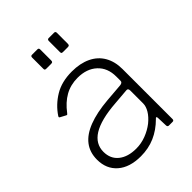

<svg xmlns="http://www.w3.org/2000/svg" viewBox="-215 -851 970 970"><g transform="rotate(-45 270.0 -366.0)"><path d="M402 -70Q362 -30 316 -10Q270 10 215 10Q136 10 91 -29Q46 -68 46 -135Q46 -187 74 -223.5Q102 -260 158 -281.5Q214 -303 296 -310L395 -318Q403 -319 407.5 -322.5Q412 -326 412 -333V-363Q412 -425 373 -461Q334 -497 269 -497Q219 -497 179 -474.5Q139 -452 106 -408Q103 -404 101 -402.5Q99 -401 95 -403L65 -419Q62 -421 61.5 -423Q61 -425 64 -430Q96 -478 147 -509Q198 -540 271 -540Q330 -540 373 -519.5Q416 -499 438.5 -460Q461 -421 461 -368V-11Q461 -5 458.5 -2.5Q456 0 451 0H425Q421 0 418 -2.5Q415 -5 415 -11L413 -68Q411 -81 402 -70ZM412 -263Q412 -280 398 -278L314 -271Q258 -267 217 -256.5Q176 -246 149.5 -229.5Q123 -213 110 -190.5Q97 -168 97 -140Q97 -90 132 -62Q167 -34 226 -34Q262 -34 296 -47Q330 -60 357 -81Q384 -103 398 -126.5Q412 -150 412 -171V-263ZM237 -732V-654Q237 -647 234.5 -644Q232 -641 224 -641H191Q183 -641 181 -643.5Q179 -646 179 -652V-731Q179 -742 188 -742H227Q237 -742 237 -732ZM356 -732V-654Q356 -647 353.5 -644Q351 -641 343 -641H310Q302 -641 300 -643.5Q298 -646 298 -652V-731Q298 -742 308 -742H346Q356 -742 356 -732Z"/></g></svg>

Font: Libre Franklin Thin ExtraLight
Style: Regular
Weight: 250
Version: Version 3.000